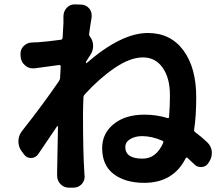

<svg xmlns="http://www.w3.org/2000/svg" viewBox="-20 -826 1040 891"><path d="M641.6 -89.8Q705.1 -89.8 737.3 -163.1Q740.2 -169.9 733.4 -172.9Q684.6 -194.3 639.6 -194.3Q607.4 -194.3 584.5 -180.7Q561.5 -167 561.5 -143.6Q561.5 -89.8 641.6 -89.8ZM381.8 -543.9Q378.9 -540 378.9 -535.2Q377.9 -534.2 379.4 -533.2Q380.9 -532.2 381.8 -533.2Q543 -672.9 666 -672.9Q771.5 -672.9 831.1 -592.3Q890.6 -511.7 890.6 -375Q890.6 -287.1 880.9 -224.6Q879.9 -216.8 885.7 -212.9Q913.1 -192.4 941.4 -166Q960 -148.4 962.9 -123Q962.9 -119.1 962.9 -114.3Q962.9 -93.8 951.2 -76.2L948.2 -71.3Q937.5 -52.7 916 -50.8Q914.1 -50.8 912.1 -50.8Q892.6 -50.8 879.9 -65.4Q865.2 -79.1 850.6 -92.8Q844.7 -97.7 841.8 -91.8Q784.2 22.5 649.4 22.5Q561.5 22.5 507.8 -18.1Q454.1 -58.6 454.1 -138.7Q454.1 -207 507.8 -250.5Q561.5 -293.9 650.4 -293.9Q707 -293.9 756.8 -278.3Q763.7 -276.4 764.6 -283.2Q768.6 -335 768.6 -383.8Q768.6 -463.9 734.9 -511.7Q701.2 -559.6 643.6 -559.6Q584 -559.6 512.2 -510.7Q440.4 -461.9 373 -387.7Q368.2 -381.8 367.2 -375Q365.2 -329.1 365.2 -288.1Q365.2 -124 371.1 -31.2Q371.1 -24.4 372.1 -12.7Q373 -9.8 373 -6.8Q373 12.7 359.4 28.3Q343.8 44.9 320.3 44.9H299.8Q276.4 44.9 260.7 28.3Q245.1 11.7 245.1 -10.7V-28.3Q246.1 -67.4 247.1 -134.3Q248 -201.2 249 -238.3Q249 -240.2 247.6 -240.7Q246.1 -241.2 245.1 -240.2Q198.2 -169.9 157.2 -110.4Q144.5 -92.8 123.5 -92.8Q102.5 -92.8 90.8 -110.4L79.1 -126Q65.4 -145.5 65.4 -169.9Q65.4 -196.3 82 -217.8Q183.6 -346.7 253.9 -450.2Q257.8 -456.1 258.8 -462.9L261.7 -517.6Q261.7 -520.5 259.8 -522.5Q257.8 -524.4 254.9 -524.4Q250 -523.4 139.6 -508.8Q134.8 -508.8 131.8 -508.8Q112.3 -508.8 97.7 -521.5Q79.1 -536.1 76.2 -559.6L75.2 -571.3Q75.2 -574.2 75.2 -577.1Q75.2 -596.7 88.9 -611.3Q104.5 -627.9 127.9 -628.9Q140.6 -628.9 156.2 -629.9Q197.3 -632.8 262.7 -641.6Q269.5 -642.6 270.5 -650.4Q274.4 -714.8 274.4 -718.8Q274.4 -722.7 274.4 -733.4Q274.4 -735.4 274.4 -750Q274.4 -772.5 289.1 -789.1Q304.7 -805.7 326.2 -805.7Q327.1 -805.7 327.1 -805.7L357.4 -804.7Q379.9 -803.7 394.5 -786.1Q405.3 -772.5 405.3 -754.9Q405.3 -751 405.3 -746.1Q399.4 -711.9 393.6 -668.9Q392.6 -662.1 397.5 -656.2Q412.1 -637.7 412.1 -612.3Q412.1 -589.8 399.4 -571.3Q392.6 -560.5 381.8 -543.9Z"/></svg>

Font: Gen Jyuu Gothic Bold
Style: Bold
Weight: 700
Designer: [Source Han Sans]
Ryoko NISHIZUKA  (kana & ideographs); Paul D. Hunt (Latin, Greek & Cyrillic); Wenlong ZHANG  (bopomofo
Version: Version 1.002.20150607